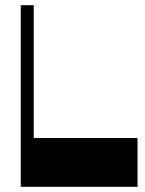

<svg xmlns="http://www.w3.org/2000/svg" viewBox="-20 -720 560 740"><path d="M60 0H510V-188H110V-700H60Z"/></svg>

Font: Ribes
Style: Bold
Weight: 900
Designer: Luigi Gorlero
Foundry: Collletttivo
Version: Version 2.100;Glyphs 3.1.2 (3151)